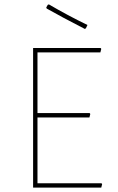

<svg xmlns="http://www.w3.org/2000/svg" viewBox="-20 -856 540 876"><path d="M203 -836Q288 -786 379 -742L372 -727L367 -724Q260 -779 193 -817L191 -822L198 -834ZM443 -20 446 -16 442 0H131V-637H439L442 -633L438 -617H151V-340H389L392 -336L388 -320H151V-20Z"/></svg>

Font: Alegreya Sans SC Thin
Style: Regular
Weight: 100
Designer: Juan Pablo del Peral
Foundry: Huerta Tipografica
Version: Version 2.007